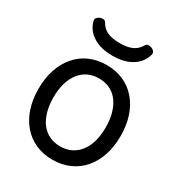

<svg xmlns="http://www.w3.org/2000/svg" viewBox="-190 -922 979 1056"><g transform="rotate(30 300.0 -394.0)"><path d="M174.8 -681.6Q151.4 -696.3 136 -717.8Q120.6 -739.3 114.3 -765.6Q113.8 -767.1 113.8 -770.5Q113.8 -780.8 125 -789.6Q137.2 -799.3 153.3 -799.3Q168 -799.3 172.9 -789.6Q189.9 -758.8 217.8 -745.1Q248.5 -730 299.8 -730Q347.7 -730 377 -743.2Q407.7 -756.3 426.8 -789.6Q431.6 -799.3 446.3 -799.3Q453.6 -799.3 461.4 -796.9Q469.2 -794.4 475.1 -789.6Q485.8 -780.3 485.8 -770.5Q485.8 -767.1 485.4 -765.6Q479 -739.3 463.6 -717.8Q448.2 -696.3 424.8 -681.6Q376.5 -649.9 299.8 -649.9Q223.1 -649.9 174.8 -681.6ZM488.8 -508.3Q523.4 -468.8 542 -413.1Q560.5 -357.4 560.5 -289.6Q560.5 -221.7 542 -166.3Q523.4 -110.8 488.8 -71.3Q454.6 -31.7 406.2 -10.5Q357.9 10.7 299.8 10.7Q241.7 10.7 193.4 -10.5Q145 -31.7 110.8 -71.3Q76.2 -110.8 57.6 -166.3Q39.1 -221.7 39.1 -289.6Q39.1 -357.4 57.6 -413.1Q76.2 -468.8 110.8 -508.3Q145 -548.3 193.4 -569.3Q241.7 -590.3 299.8 -590.3Q357.9 -590.3 406.2 -569.3Q454.6 -548.3 488.8 -508.3ZM179.7 -449.2Q157.2 -420.9 145.5 -380.6Q133.8 -340.3 133.8 -289.6Q133.8 -240.2 145.3 -200.2Q156.7 -160.2 178.2 -131.8Q200.2 -103.5 231 -88.9Q261.7 -74.2 299.8 -74.2Q338.4 -74.2 369.4 -89.4Q400.4 -104.5 421.9 -132.8Q443.4 -160.6 454.6 -200.4Q465.8 -240.2 465.8 -289.6Q465.8 -339.4 454.3 -379.4Q442.9 -419.4 421.4 -447.8Q399.9 -476.1 369.1 -490.7Q338.4 -505.4 299.8 -505.4Q262.2 -505.4 231.7 -491Q201.2 -476.6 179.7 -449.2Z"/></g></svg>

Font: Courier Prime Medium
Style: Regular
Weight: 500
Designer: Alan Dague-Greene
Foundry: Quote-Unquote Apps
Version: Version 1.202